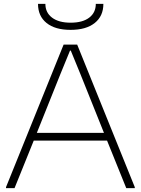

<svg xmlns="http://www.w3.org/2000/svg" viewBox="-20 -970 726 990"><path d="M11 -5 308 -740H378L675 -5V0H631L532 -245H154L55 0H11ZM516 -285 395 -587 345 -709H341L291 -587L170 -285ZM344 -816Q264 -816 220 -851.5Q176 -887 176 -950H214Q214 -905 248.5 -879Q283 -853 344 -853Q406 -853 440 -879Q474 -905 474 -950H513Q513 -887 468.5 -851.5Q424 -816 344 -816Z"/></svg>

Font: Encode Sans Wide
Style: Thin
Weight: 100
Designer: Pablo Impallari, Andres Torresi
Foundry: Pablo Impallari, Andres Torresi
Version: Version 1.000; ttfautohint (v1.00) -l 8 -r 50 -G 200 -x 14 -